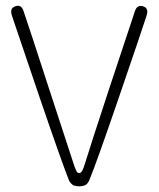

<svg xmlns="http://www.w3.org/2000/svg" viewBox="-20 -659 561 679"><path d="M224.6 -19.5Q200.2 -80.1 121.1 -311.5Q43 -542 22.5 -602.5Q19.5 -611.3 19.5 -618.2Q19.5 -631.8 34.2 -636.7Q39.1 -638.7 43 -638.7Q56.6 -638.7 62.5 -622.1Q83 -562.5 151.4 -351.6Q220.7 -140.6 240.2 -80.1Q244.1 -67.4 249 -56.6Q252.9 -46.9 259.8 -46.9Q266.6 -46.9 271.5 -56.6Q276.4 -66.4 280.3 -80.1Q298.8 -140.6 368.2 -351.6Q438.5 -562.5 458 -622.1Q465.8 -642.6 486.3 -636.7Q501 -631.8 501 -617.2Q501 -610.4 498 -602.5Q478.5 -542 399.4 -311.5Q320.3 -80.1 294.9 -19.5Q288.1 -5.9 278.3 -2.9Q269.5 0 259.8 0Q251 0 241.2 -2.9Q232.4 -6.8 224.6 -19.5Z"/></svg>

Font: Demofont
Style: Regular
Weight: 400
Version: Version 1.0